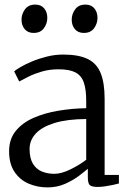

<svg xmlns="http://www.w3.org/2000/svg" viewBox="-20 -803 558 834"><path d="M19.5 -146Q19.5 -198.5 48.2 -234Q77 -269.5 125.2 -290.8Q173.5 -312 233 -322Q292.5 -332 354.5 -333V-365Q354.5 -414.5 344 -444.8Q333.5 -475 307.5 -488.5Q281.5 -502 234.5 -502Q195.5 -502 162.8 -492.5Q130 -483 104.8 -470.5Q79.5 -458 63.5 -449L41.5 -493Q48.5 -499.5 68.8 -511.5Q89 -523.5 118.8 -536Q148.5 -548.5 183.5 -557.2Q218.5 -566 254.5 -566Q321 -566 360.5 -547Q400 -528 417.2 -485.5Q434.5 -443 434.5 -373V-43H496.5V-6Q485.5 -3 469.5 0.5Q453.5 4 436 6.5Q418.5 9 403.5 9Q382 9 371.8 2.5Q361.5 -4 361.5 -33V-70Q349 -59 323.8 -39.8Q298.5 -20.5 263.5 -4.8Q228.5 11 186.5 11Q142 11 104 -5.5Q66 -22 42.8 -56.8Q19.5 -91.5 19.5 -146ZM216.5 -48Q246.5 -48 285.5 -67Q324.5 -86 354.5 -109V-286Q271.5 -285.5 217 -268.8Q162.5 -252 135.5 -223Q108.5 -194 108.5 -156Q108.5 -116 122.8 -92.2Q137 -68.5 161.5 -58.2Q186 -48 216.5 -48ZM125.5 -660Q101 -660 87.2 -676.5Q73.5 -693 73.5 -717.5Q73.5 -742 88.5 -762.5Q103.5 -783 132.5 -783H133.5Q158.5 -783 172 -766.5Q185.5 -750 185.5 -725.5Q185.5 -701 170.8 -680.5Q156 -660 126.5 -660ZM343.5 -660Q319 -660 305.2 -676.5Q291.5 -693 291.5 -717.5Q291.5 -742 306.5 -762.5Q321.5 -783 350.5 -783H351.5Q376.5 -783 390 -766.5Q403.5 -750 403.5 -725.5Q403.5 -701 388.8 -680.5Q374 -660 344.5 -660Z"/></svg>

Font: Merriweather 7pt Light
Style: Regular
Weight: 300
Designer: Eben Sorkin
Foundry: Eben Sorkin
Version: Version 2.200;gftools[0.9.31]